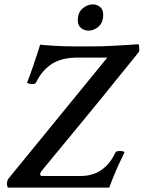

<svg xmlns="http://www.w3.org/2000/svg" viewBox="-20 -851 652 871"><path d="M15.6 0Q10.7 -10.7 11.7 -21.5Q13.7 -36.1 19.5 -42L466.8 -589.8H333Q258.8 -589.8 213.9 -560.1Q168.9 -530.3 143.6 -476.6Q140.6 -469.7 124 -469.7Q116.2 -469.7 109.9 -472.2Q103.5 -474.6 102.5 -475.6Q106.4 -484.4 114.7 -506.8Q123 -529.3 132.3 -557.1Q141.6 -585 149.9 -609.9Q158.2 -634.8 162.1 -648.4Q167 -647.5 186 -646Q205.1 -644.5 229.5 -643.1Q253.9 -641.6 275.9 -641.1Q297.9 -640.6 306.6 -640.6H408.2Q440.4 -640.6 490.2 -643.1Q540 -645.5 607.4 -650.4Q610.4 -649.4 611.3 -636.2Q612.3 -623 611.3 -618.2Q610.4 -614.3 500 -479.5Q445.3 -411.1 390.1 -344.2Q335 -277.3 280.3 -210.9L169.9 -77.1Q162.1 -66.4 162.1 -61.5Q161.1 -52.7 171.9 -52.7H346.7Q453.1 -52.7 503.9 -159.2Q506.8 -166 523.4 -166Q541 -166 544.9 -160.2Q540 -149.4 531.2 -131.3Q522.5 -113.3 514.6 -96.2Q506.8 -79.1 502.9 -69.3Q497.1 -55.7 489.3 -36.1Q481.4 -16.6 475.6 0ZM333 -757.8Q333 -794.9 355 -813Q377 -831.1 400.4 -831.1Q419.9 -831.1 434.1 -819.3Q448.2 -807.6 448.2 -785.2Q448.2 -748 426.8 -730Q405.3 -711.9 381.8 -711.9Q363.3 -711.9 348.1 -723.6Q333 -735.4 333 -757.8Z"/></svg>

Font: Crimson Text SemiBold
Style: Italic
Weight: 600
Italic angle: -11°
Designer: Sebastian Kosch
Foundry: Sebastian Kosch
Version: Version 1.100; ttfautohint (v1.8.4)